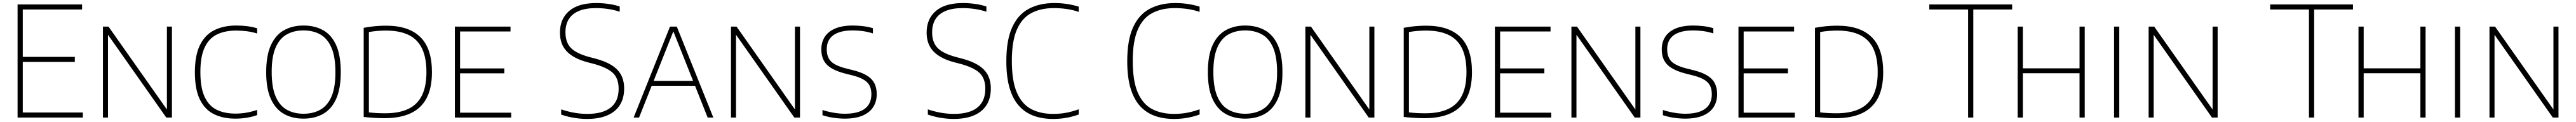

<svg xmlns="http://www.w3.org/2000/svg" viewBox="-20 -769 16855 798"><path d="M95 0V-740H517V-707H129V-33H522V0ZM120 -364V-397H469.5V-364Z M653.5 0V-595H690L1084.5 -35H1072V-595H1105V0H1068L673.5 -560H686.5V0Z M1519 7Q1441 7 1381.5 -21.5Q1322 -50 1288.5 -116.5Q1255 -183 1255 -297Q1255 -406.5 1288 -473.8Q1321 -541 1381.8 -571.5Q1442.5 -602 1526 -602Q1562.5 -602 1596.8 -597.8Q1631 -593.5 1662.5 -584V-550Q1627.5 -560.5 1593.8 -564.8Q1560 -569 1525 -569Q1450.5 -569 1398.2 -543Q1346 -517 1318.5 -457.5Q1291 -398 1291 -298Q1291 -194 1319.2 -134.5Q1347.5 -75 1398.8 -50.5Q1450 -26 1519.5 -26Q1556 -26 1589.2 -31.5Q1622.5 -37 1662.5 -50V-16Q1630.5 -5 1595 1Q1559.5 7 1519 7Z M1965.5 7Q1892.5 7 1837.8 -23.8Q1783 -54.5 1752.2 -121.5Q1721.5 -188.5 1721.5 -297Q1721.5 -406.5 1752.5 -473.8Q1783.5 -541 1838.5 -571.5Q1893.5 -602 1965.5 -602Q2039 -602 2094 -571.5Q2149 -541 2179.2 -473.8Q2209.5 -406.5 2209.5 -297Q2209.5 -188.5 2179 -121.5Q2148.5 -54.5 2093.5 -23.8Q2038.5 7 1965.5 7ZM1965.5 -25Q2028 -25 2075 -51Q2122 -77 2148.2 -136.2Q2174.5 -195.5 2174.5 -296Q2174.5 -398 2148.2 -458Q2122 -518 2075 -544Q2028 -570 1965.5 -570Q1903.5 -570 1856.8 -544.2Q1810 -518.5 1783.8 -459Q1757.5 -399.5 1757.5 -299Q1757.5 -197 1783.8 -137Q1810 -77 1856.8 -51Q1903.5 -25 1965.5 -25Z M2495.5 4Q2462.5 4 2430 2Q2397.5 0 2359.5 -4V-587Q2383 -591.5 2408 -594.8Q2433 -598 2458 -599.5Q2483 -601 2506.5 -601Q2654.5 -601 2730.2 -526.5Q2806 -452 2806 -297Q2806 -193 2770.8 -126.5Q2735.5 -60 2666.5 -28Q2597.5 4 2495.5 4ZM2500 -28Q2590 -28 2650 -56Q2710 -84 2740 -143.5Q2770 -203 2770 -297.5Q2770 -391.5 2741.2 -451.5Q2712.5 -511.5 2653.8 -540.2Q2595 -569 2505.5 -569Q2477 -569 2447.5 -566.5Q2418 -564 2393.5 -559.5V-34Q2417.5 -31 2443.8 -29.5Q2470 -28 2500 -28Z M2956 0V-595H3320V-563H2990V-32H3324.5V0ZM2980 -289.5V-321.5H3279.5V-289.5Z M3820 9Q3781.5 9 3737.5 2Q3693.5 -5 3651.5 -19.5V-53.5Q3682.5 -43 3712 -36.5Q3741.5 -30 3769 -27Q3796.5 -24 3822 -24Q3924 -24 3975.8 -65.8Q4027.5 -107.5 4027.5 -188.5Q4027.5 -257.5 3988 -293.5Q3948.5 -329.5 3858 -353L3827 -361Q3734.5 -385 3689 -432Q3643.5 -479 3643.5 -556Q3643.5 -645.5 3703.8 -697.2Q3764 -749 3881.5 -749Q3920 -749 3960.2 -743.5Q4000.5 -738 4034.5 -726.5V-692.5Q3995.5 -705 3957 -710.5Q3918.5 -716 3879.5 -716Q3813 -716 3768.5 -697.8Q3724 -679.5 3701.8 -644.2Q3679.5 -609 3679.5 -558Q3679.5 -491 3716 -454.5Q3752.5 -418 3839.5 -395L3870.5 -387Q3937 -370 3979.8 -343.8Q4022.5 -317.5 4043 -279.8Q4063.5 -242 4063.5 -190Q4063.5 -126 4035.2 -81.5Q4007 -37 3952.5 -14Q3898 9 3820 9Z M4125.5 0 4363.5 -595H4408L4647 0H4610L4380.5 -576.5H4390.5L4161 0ZM4232 -208 4241.5 -240H4530.5L4539.5 -208Z M4762.5 0V-595H4799L5193.5 -35H5181V-595H5214V0H5177L4782.5 -560H4795.5V0Z M5506 7Q5472.5 7 5434.2 1.5Q5396 -4 5361 -15.5V-49.5Q5387 -41 5412.2 -35.8Q5437.5 -30.5 5461.5 -27.8Q5485.5 -25 5507.5 -25Q5566 -25 5604.5 -39.8Q5643 -54.5 5662 -83Q5681 -111.5 5681 -153Q5681 -187.5 5668.2 -211Q5655.5 -234.5 5625.2 -251Q5595 -267.5 5543 -279.5L5519 -285.5Q5431.5 -306.5 5392.5 -343.5Q5353.5 -380.5 5353.5 -445.5Q5353.5 -493 5376.2 -528.2Q5399 -563.5 5445 -582.8Q5491 -602 5559.5 -602Q5593 -602 5627.8 -597.8Q5662.5 -593.5 5691 -584.5V-550.5Q5658 -561 5625 -565.5Q5592 -570 5559 -570Q5501.5 -570 5463.8 -555.5Q5426 -541 5407.5 -513.5Q5389 -486 5389 -447Q5389 -394 5418.8 -365.5Q5448.5 -337 5526.5 -318.5L5550.5 -312.5Q5610 -299 5646.5 -278Q5683 -257 5699.5 -226.5Q5716 -196 5716 -154Q5716 -103.5 5692.2 -67.5Q5668.5 -31.5 5621.8 -12.2Q5575 7 5506 7Z M6219 9Q6180.5 9 6136.5 2Q6092.5 -5 6050.5 -19.5V-53.5Q6081.5 -43 6111 -36.5Q6140.5 -30 6168 -27Q6195.5 -24 6221 -24Q6323 -24 6374.8 -65.8Q6426.5 -107.5 6426.5 -188.5Q6426.5 -257.5 6387 -293.5Q6347.5 -329.5 6257 -353L6226 -361Q6133.5 -385 6088 -432Q6042.5 -479 6042.5 -556Q6042.5 -645.5 6102.8 -697.2Q6163 -749 6280.5 -749Q6319 -749 6359.2 -743.5Q6399.5 -738 6433.5 -726.5V-692.5Q6394.5 -705 6356 -710.5Q6317.5 -716 6278.5 -716Q6212 -716 6167.5 -697.8Q6123 -679.5 6100.8 -644.2Q6078.5 -609 6078.5 -558Q6078.5 -491 6115 -454.5Q6151.5 -418 6238.5 -395L6269.5 -387Q6336 -370 6378.8 -343.8Q6421.5 -317.5 6442 -279.8Q6462.5 -242 6462.5 -190Q6462.5 -126 6434.2 -81.5Q6406 -37 6351.5 -14Q6297 9 6219 9Z M6869.5 9Q6802 9 6746 -10.5Q6690 -30 6649.2 -73.8Q6608.5 -117.5 6586.2 -190Q6564 -262.5 6564 -369Q6564 -506.5 6602 -590Q6640 -673.5 6710.5 -711.2Q6781 -749 6877.5 -749Q6920.5 -749 6959.8 -743.2Q6999 -737.5 7037.5 -725.5V-691.5Q6996.5 -705 6956.5 -710.5Q6916.5 -716 6875 -716Q6788.5 -716 6727 -683.2Q6665.5 -650.5 6632.8 -574.8Q6600 -499 6600 -371Q6600 -238 6633.5 -162.2Q6667 -86.5 6727.5 -55.2Q6788 -24 6869.5 -24Q6912.5 -24 6951.8 -30.8Q6991 -37.5 7037.5 -54V-20Q7000 -6.5 6958.5 1.2Q6917 9 6869.5 9Z M7660.5 9Q7593 9 7537 -10.5Q7481 -30 7440.2 -73.8Q7399.5 -117.5 7377.2 -190Q7355 -262.5 7355 -369Q7355 -506.5 7393 -590Q7431 -673.5 7501.5 -711.2Q7572 -749 7668.5 -749Q7711.5 -749 7750.8 -743.2Q7790 -737.5 7828.5 -725.5V-691.5Q7787.5 -705 7747.5 -710.5Q7707.5 -716 7666 -716Q7579.5 -716 7518 -683.2Q7456.5 -650.5 7423.8 -574.8Q7391 -499 7391 -371Q7391 -238 7424.5 -162.2Q7458 -86.5 7518.5 -55.2Q7579 -24 7660.5 -24Q7703.5 -24 7742.8 -30.8Q7782 -37.5 7828.5 -54V-20Q7791 -6.5 7749.5 1.2Q7708 9 7660.5 9Z M8126.5 7Q8053.5 7 7998.8 -23.8Q7944 -54.5 7913.2 -121.5Q7882.5 -188.5 7882.5 -297Q7882.5 -406.5 7913.5 -473.8Q7944.5 -541 7999.5 -571.5Q8054.5 -602 8126.5 -602Q8200 -602 8255 -571.5Q8310 -541 8340.2 -473.8Q8370.5 -406.5 8370.5 -297Q8370.5 -188.5 8340 -121.5Q8309.5 -54.5 8254.5 -23.8Q8199.5 7 8126.5 7ZM8126.5 -25Q8189 -25 8236 -51Q8283 -77 8309.2 -136.2Q8335.5 -195.5 8335.5 -296Q8335.5 -398 8309.2 -458Q8283 -518 8236 -544Q8189 -570 8126.5 -570Q8064.5 -570 8017.8 -544.2Q7971 -518.5 7944.8 -459Q7918.5 -399.5 7918.5 -299Q7918.5 -197 7944.8 -137Q7971 -77 8017.8 -51Q8064.5 -25 8126.5 -25Z M8520.5 0V-595H8557L8951.5 -35H8939V-595H8972V0H8935L8540.5 -560H8553.5V0Z M9300 4Q9267 4 9234.5 2Q9202 0 9164 -4V-587Q9187.5 -591.5 9212.5 -594.8Q9237.5 -598 9262.5 -599.5Q9287.5 -601 9311 -601Q9459 -601 9534.8 -526.5Q9610.5 -452 9610.5 -297Q9610.5 -193 9575.2 -126.5Q9540 -60 9471 -28Q9402 4 9300 4ZM9304.5 -28Q9394.5 -28 9454.5 -56Q9514.5 -84 9544.5 -143.5Q9574.5 -203 9574.5 -297.5Q9574.5 -391.5 9545.8 -451.5Q9517 -511.5 9458.2 -540.2Q9399.5 -569 9310 -569Q9281.5 -569 9252 -566.5Q9222.5 -564 9198 -559.5V-34Q9222 -31 9248.2 -29.5Q9274.5 -28 9304.5 -28Z M9760.5 0V-595H10124.5V-563H9794.5V-32H10129V0ZM9784.5 -289.5V-321.5H10084V-289.5Z M10261 0V-595H10297.5L10692 -35H10679.5V-595H10712.5V0H10675.5L10281 -560H10294V0Z M11004.5 7Q10971 7 10932.8 1.5Q10894.5 -4 10859.5 -15.5V-49.5Q10885.5 -41 10910.8 -35.8Q10936 -30.5 10960 -27.8Q10984 -25 11006 -25Q11064.5 -25 11103 -39.8Q11141.5 -54.5 11160.5 -83Q11179.5 -111.5 11179.5 -153Q11179.5 -187.5 11166.8 -211Q11154 -234.5 11123.8 -251Q11093.5 -267.5 11041.5 -279.5L11017.5 -285.5Q10930 -306.5 10891 -343.5Q10852 -380.5 10852 -445.5Q10852 -493 10874.8 -528.2Q10897.5 -563.5 10943.5 -582.8Q10989.5 -602 11058 -602Q11091.5 -602 11126.2 -597.8Q11161 -593.5 11189.5 -584.5V-550.5Q11156.5 -561 11123.5 -565.5Q11090.5 -570 11057.5 -570Q11000 -570 10962.2 -555.5Q10924.5 -541 10906 -513.5Q10887.5 -486 10887.5 -447Q10887.5 -394 10917.2 -365.5Q10947 -337 11025 -318.5L11049 -312.5Q11108.5 -299 11145 -278Q11181.5 -257 11198 -226.5Q11214.5 -196 11214.5 -154Q11214.5 -103.5 11190.8 -67.5Q11167 -31.5 11120.2 -12.2Q11073.5 7 11004.5 7Z M11354 0V-595H11718V-563H11388V-32H11722.5V0ZM11378 -289.5V-321.5H11677.5V-289.5Z M11990.5 4Q11957.5 4 11925 2Q11892.5 0 11854.5 -4V-587Q11878 -591.5 11903 -594.8Q11928 -598 11953 -599.5Q11978 -601 12001.5 -601Q12149.5 -601 12225.2 -526.5Q12301 -452 12301 -297Q12301 -193 12265.8 -126.5Q12230.5 -60 12161.5 -28Q12092.5 4 11990.5 4ZM11995 -28Q12085 -28 12145 -56Q12205 -84 12235 -143.5Q12265 -203 12265 -297.5Q12265 -391.5 12236.2 -451.5Q12207.5 -511.5 12148.8 -540.2Q12090 -569 12000.5 -569Q11972 -569 11942.5 -566.5Q11913 -564 11888.5 -559.5V-34Q11912.5 -31 11938.8 -29.5Q11965 -28 11995 -28Z M12856.5 0V-707H12602.5V-740H13144.5V-707H12890.5V0Z M13180.5 0V-595H13214.5V-322H13585.5V-595H13619.5V0H13585.5V-290H13214.5V0Z M13811.5 0V-595H13845.5V0Z M14037.5 0V-595H14074L14468.5 -35H14456V-595H14489V0H14452L14057.5 -560H14070.5V0Z M15086.5 0V-707H14832.5V-740H15374.5V-707H15120.5V0Z M15410.5 0V-595H15444.5V-322H15815.5V-595H15849.5V0H15815.5V-290H15444.5V0Z M16041.5 0V-595H16075.5V0Z M16267.5 0V-595H16304L16698.5 -35H16686V-595H16719V0H16682L16287.5 -560H16300.5V0Z"/></svg>

Font: Encode Sans SC Condensed Thin Thin
Style: Regular
Weight: 250
Version: Version 3.002